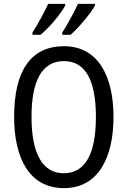

<svg xmlns="http://www.w3.org/2000/svg" viewBox="-20 -963 659 993"><path d="M471 -934V-943H383C368 -909 330 -837 302 -795V-783H345C385 -818 449 -893 471 -934ZM317 -934V-943H229C213 -907 177 -839 148 -795V-783H190C237 -823 295 -891 317 -934ZM567 -358C567 -568 488 -724 311 -724C139 -724 53 -596 53 -359C53 -151 128 10 311 10C488 10 567 -148 567 -358ZM143 -358C143 -546 197 -647 311 -647C422 -647 476 -547 476 -358C476 -168 421 -67 310 -67C199 -67 143 -170 143 -358Z"/></svg>

Font: Noto Sans Sinhala UI Condensed
Style: Regular
Weight: 400
Width: 3
Designer: Jelle Bosma - Monotype Design Team
Foundry: Monotype Imaging Inc.
Version: Version 2.006